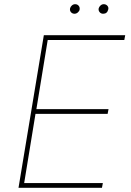

<svg xmlns="http://www.w3.org/2000/svg" viewBox="-20 -895 624 915"><path d="M68.2 0 188.9 -727.3H576.7L572.4 -704.5H207.4L153.4 -375H497.2L492.9 -352.3H149.1L95.2 -22.7H470.2L465.9 0ZM471.6 -829.5Q460.9 -829.5 454.5 -837.5Q448.2 -845.5 450.3 -855.1Q452.1 -862.6 459 -868.8Q465.9 -875 474.4 -875Q485.1 -875 491.8 -867.4Q498.6 -859.7 495.7 -849.4Q490.8 -829.5 471.6 -829.5ZM335.2 -829.5Q324.6 -829.5 318.2 -837Q311.8 -844.5 313.9 -855.1Q315.7 -862.9 322.6 -869Q329.5 -875 338.1 -875Q348.7 -875 354.9 -867.5Q361.2 -860.1 359.4 -849.4Q358.3 -842 351 -835.8Q343.8 -829.5 335.2 -829.5Z"/></svg>

Font: Inter UI Thin
Style: Italic
Weight: 100
Italic angle: -9.39999°
Designer: Rasmus Andersson
Foundry: rsms
Version: 3.2;8d6f07862